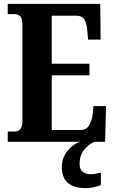

<svg xmlns="http://www.w3.org/2000/svg" viewBox="-20 -734 591 994"><path d="M20 0V-53H57Q96 -53 96 -109V-600Q96 -640 83.5 -650.5Q71 -661 56 -661H20V-714H499L501 -529H436L432 -576Q429 -614 416.5 -633.5Q404 -653 373 -653H248V-404H443V-344H248V-61H397Q426 -61 440 -83Q454 -105 459 -138L464 -185H529L524 0ZM428 240Q364 240 332 213.5Q300 187 300 130Q300 83 330 46.5Q360 10 397 0H469Q443 10 417.5 39Q392 68 392 115Q392 143 408.5 155.5Q425 168 449 168Q470 168 502 160V224Q488 231 464.5 235.5Q441 240 428 240Z"/></svg>

Font: Noto Serif Ethiopic ExtraCondensed ExtraBold
Style: Regular
Weight: 800
Width: 2
Designer: Monotype Design Team
Foundry: Monotype Imaging Inc.
Version: Version 2.102; ttfautohint (v1.8.4.7-5d5b)